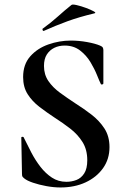

<svg xmlns="http://www.w3.org/2000/svg" viewBox="-20 -815 555 847"><path d="M174 -524Q174 -486 193.5 -457.5Q213 -429 244.5 -406Q276 -383 311 -360Q349 -336 383.5 -309.5Q418 -283 440.5 -248.5Q463 -214 463 -166Q463 -113 434.5 -73Q406 -33 357.5 -10.5Q309 12 247 12Q217 12 184.5 6Q152 0 125.5 -9Q99 -18 87 -28Q83 -31 80 -34.5Q77 -38 77 -47L74 -206Q73 -211 78.5 -211.5Q84 -212 85 -208Q100 -177 118 -142.5Q136 -108 158.5 -79Q181 -50 209 -31.5Q237 -13 273 -13Q296 -13 317 -21Q338 -29 351.5 -50Q365 -71 365 -108Q365 -155 344 -188.5Q323 -222 290 -247.5Q257 -273 221 -296Q186 -319 154 -343.5Q122 -368 102 -399.5Q82 -431 82 -475Q82 -531 113.5 -566.5Q145 -602 193.5 -619Q242 -636 292 -636Q328 -636 364 -629.5Q400 -623 421 -614Q431 -610 433.5 -605Q436 -600 436 -594V-447Q436 -444 431.5 -442.5Q427 -441 425 -444Q419 -456 408 -483.5Q397 -511 379 -541Q361 -571 333 -592.5Q305 -614 265 -614Q240 -614 219.5 -604Q199 -594 186.5 -574.5Q174 -555 174 -524ZM174 -679Q170 -677 168 -682.5Q166 -688 169 -689Q205 -715 235 -742Q265 -769 295 -793Q299 -797 318.5 -792.5Q338 -788 359.5 -780Q381 -772 393.5 -765Q406 -758 396 -756Q329 -740 277 -721Q225 -702 174 -679Z"/></svg>

Font: Cormorant Infant Light
Style: Regular
Weight: 300
Designer: Christian Thalmann (Catharsis Fonts)
Foundry: Catharsis Fonts
Version: Version 4.001